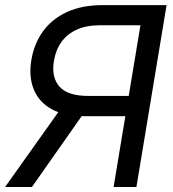

<svg xmlns="http://www.w3.org/2000/svg" viewBox="-33 -748 693 768"><path d="M421.4 0 528.8 -647H368.2Q313 -647 274.4 -629.6Q235.8 -612.3 212.9 -580.3Q189.9 -548.3 182.6 -503.9Q171.9 -439 204.8 -401.6Q237.8 -364.3 319.8 -364.3H522L508.8 -283.2H305.2Q223.1 -283.2 172.4 -312Q121.6 -340.8 101.6 -391.6Q81.5 -442.4 92.3 -507.3Q103 -572.8 138.7 -622.3Q174.3 -671.9 234.4 -699.7Q294.4 -727.5 377.4 -727.5H633.3L512.7 0ZM-12.7 0 220.2 -327.6H324.7L94.7 0Z"/></svg>

Font: Inter 20pt
Style: Italic
Weight: 400
Italic angle: -9.3988°
Version: Version 4.001;git-66647c0bb